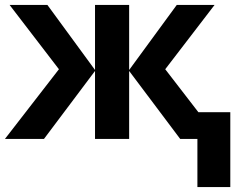

<svg xmlns="http://www.w3.org/2000/svg" viewBox="-20 -566 982 782"><path d="M854 -546 653 -284 788 -109H918V196H784V0H714L506 -277V0H367V-277L159 0H0L220 -284L19 -546H173L367 -281V-546H506V-281L700 -546Z"/></svg>

Font: Noto IKEA Latin
Style: Bold
Weight: 700
Designer: Monotype Design Team
Foundry: Monotype Imaging Inc.
Version: Version 1.0